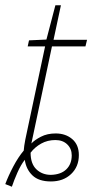

<svg xmlns="http://www.w3.org/2000/svg" viewBox="-47 -678 367 728"><path d="M-27 20Q-15 -12 3.5 -47Q22 -82 43 -107Q44 -123 49 -149L124 -502H58L63 -525L129 -528L163 -658H184L156 -527H283L277 -502H150L72 -134Q84 -147 108 -159.5Q132 -172 164 -172Q202 -172 227 -150.5Q252 -129 252 -90Q252 -46 222.5 -18Q193 10 146 10Q100 10 76 -13Q52 -36 47 -72Q32 -53 19 -23.5Q6 6 -2 30ZM146 -15Q184 -16 204.5 -36Q225 -56 225 -89Q225 -114 208 -130.5Q191 -147 163 -147Q133 -147 109 -133.5Q85 -120 69 -99Q69 -57 91 -36Q113 -15 146 -15Z"/></svg>

Font: Noto Sans SemiCondensed Thin
Style: Italic
Weight: 100
Width: 4
Italic angle: -12°
Designer: Monotype Design Team
Foundry: Monotype Imaging Inc.
Version: Version 2.013; ttfautohint (v1.8.4.7-5d5b)